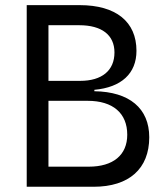

<svg xmlns="http://www.w3.org/2000/svg" viewBox="-20 -713 626 733"><path d="M82 0H337.4C472.7 0 549.8 -68.8 549.8 -189C549.8 -299.3 474.1 -362.8 340.3 -364.7V-370.1C442.9 -379.4 501 -432.1 501 -519C501 -630.4 422.4 -693.4 284.2 -693.4H82ZM165 -76.7V-328.1H314.9C411.1 -328.1 465.8 -280.8 465.8 -198.7C465.8 -121.1 412.1 -76.7 318.8 -76.7ZM165 -404.3V-616.7H282.7C368.2 -616.7 417 -579.6 417 -512.7C417 -443.8 369.1 -404.3 286.1 -404.3Z"/></svg>

Font: Cascadia Code SemiLight
Style: Regular
Weight: 350
Monospace: yes
Designer: Aaron Bell
Foundry: Saja Typeworks
Version: Version 2404.023